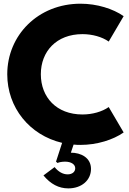

<svg xmlns="http://www.w3.org/2000/svg" viewBox="-20 -784 712 1058"><path d="M20 -374.5C20 -191.4 142.7 -39.1 322.3 3.2L288.6 106.8L297.3 114.1C304.1 110 322.3 106.8 338.6 106.8C371.8 106.8 394.5 121.4 394.5 143.2C394.5 163.2 377.7 176.8 352.7 176.8C326.8 176.8 301.4 162.7 280.9 136.8L219.5 182.7C259.1 230.5 304.1 254.1 356.4 254.1C429.5 254.1 481.4 209.5 481.4 146.8C481.4 84.5 425.5 57.3 370.5 57.3L385.5 12.7C397.7 14.1 410.5 14.5 423.6 14.5C515 14.5 603.2 -13.6 661.4 -54.1L579.1 -194.1C542.3 -168.2 488.6 -153.2 434.5 -153.2C290.9 -153.2 205 -248.6 205 -375C205 -500.5 290.9 -595.9 434.5 -595.9C488.6 -595.9 542.3 -580.9 579.1 -555L661.4 -695C603.2 -735.5 515 -763.6 423.6 -763.6C190.5 -763.6 20 -590.5 20 -374.5Z"/></svg>

Font: Spartan MB ExtBd
Style: Regular
Weight: 800
Designer: Matt Bailey, Mirko Velimirovic
Foundry: Matt Bailey
Version: Version 1.005